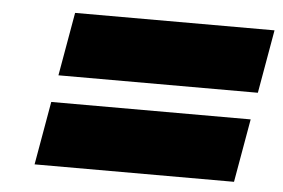

<svg xmlns="http://www.w3.org/2000/svg" viewBox="-38 -627 760 516"><g transform="rotate(5 341.5 -368.5)"><path d="M115 -405 145 -576H683L653 -405ZM72 -161 102 -332H640L610 -161Z"/></g></svg>

Font: Tomorrow ExtraBold
Style: Italic
Weight: 800
Italic angle: -10°
Designer: Tony de Marco, Monica Rizzolli
Foundry: Just in Type
Version: Version 2.002